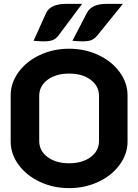

<svg xmlns="http://www.w3.org/2000/svg" viewBox="-20 -960 712 989"><path d="M35 -231V-469Q35 -533 75.5 -588.5Q116 -644 185 -676.5Q254 -709 336 -709Q418 -709 487 -676.5Q556 -644 596.5 -588.5Q637 -533 637 -469V-231Q637 -167 596.5 -111.5Q556 -56 487 -23.5Q418 9 336 9Q254 9 185 -23.5Q116 -56 75.5 -111.5Q35 -167 35 -231ZM490 -234V-466Q490 -517 447 -549Q404 -581 336 -581Q268 -581 225 -549Q182 -517 182 -466V-234Q182 -183 225 -151Q268 -119 336 -119Q404 -119 447 -151Q490 -183 490 -234ZM218 -894Q229 -917 255 -928.5Q281 -940 318 -940H403L281 -777Q268 -760 251.5 -753.5Q235 -747 205 -747Q184 -747 153 -750ZM428 -894Q452 -940 528 -940H613L481 -777Q467 -760 451 -753.5Q435 -747 405 -747Q385 -747 353 -750Z"/></svg>

Font: K2D ExtraBold
Style: Regular
Weight: 800
Designer: Katatrad Aksorn Co.,Ltd.
Foundry: Cadson Demak Co.,Ltd.
Version: Version 1.000; ttfautohint (v1.6)